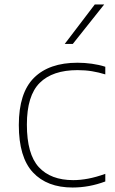

<svg xmlns="http://www.w3.org/2000/svg" viewBox="-20 -828 515 857"><path d="M304 9Q190 9 127 -58.5Q64 -126 64 -270Q64 -413.5 131.8 -480.8Q199.5 -548 326 -548Q357.5 -548 390 -543.5Q422.5 -539 450 -530V-496Q421 -505 390.8 -510Q360.5 -515 326 -515Q214.5 -515 157.2 -458Q100 -401 100 -272Q100 -140 153.2 -82Q206.5 -24 307 -24Q338 -24 373 -30.5Q408 -37 450 -52V-18Q378 9 304 9ZM269 -632 403 -808H445L305 -632Z"/></svg>

Font: Encode Sans Exp Th
Style: Regular
Weight: 100
Width: 7
Designer: Multiple Designers
Foundry: Impallari Type
Version: Version 3.002; ttfautohint (v1.8.3) -l 8 -r 50 -G 200 -x 14 